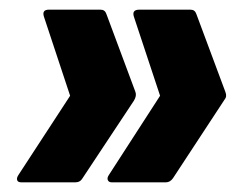

<svg xmlns="http://www.w3.org/2000/svg" viewBox="-20 -463 504 397"><path d="M374 -443Q383 -443 386 -434L446 -273Q448 -268 447.5 -264Q447 -260 443 -255L338 -95Q332 -86 323 -86H211Q205 -86 203 -90.5Q201 -95 205 -101L311 -265L257 -428Q252 -443 268 -443ZM188 -443Q197 -443 200 -434L260 -273Q263 -265 257 -255L151 -95Q146 -86 136 -86H24Q17 -86 15.5 -90.5Q14 -95 18 -101L125 -265L71 -428Q66 -443 81 -443Z"/></svg>

Font: Sofia Sans Condensed Black
Style: Italic
Weight: 900
Italic angle: -9°
Version: Version 4.100